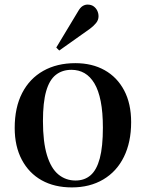

<svg xmlns="http://www.w3.org/2000/svg" viewBox="-20 -802 635 836"><path d="M293 14Q217 14 161.5 -17Q106 -48 75 -106.5Q44 -165 44 -245Q44 -334 76.5 -397Q109 -460 168.5 -493.5Q228 -527 308 -527Q381 -527 435.5 -496.5Q490 -466 520.5 -408.5Q551 -351 551 -270Q551 -183 519.5 -119Q488 -55 429.5 -20.5Q371 14 293 14ZM309 -16Q348 -16 374.5 -39Q401 -62 414.5 -112.5Q428 -163 428 -246Q428 -313 418.5 -361Q409 -409 391 -439Q373 -469 348 -483.5Q323 -498 291 -498Q251 -498 223 -476Q195 -454 181 -405Q167 -356 167 -275Q167 -184 184.5 -126.5Q202 -69 234 -42.5Q266 -16 309 -16ZM238 -582 225 -595 319 -751Q329 -769 339.5 -775.5Q350 -782 361 -782Q377 -782 387.5 -774.5Q398 -767 403.5 -755.5Q409 -744 409 -731Q409 -715 398.5 -702Q388 -689 372 -677Z"/></svg>

Font: Literata 60pt Medium
Style: Regular
Weight: 500
Designer: Latin by Veronika Burian and Jose Scaglione. Greek by Irene Vlachou. Cyrillic by Vera Evstafieva.
Foundry: TypeTogether
Version: Version 3.103;gftools[0.9.29]